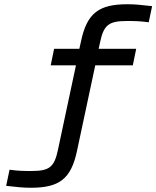

<svg xmlns="http://www.w3.org/2000/svg" viewBox="-20 -730 737 905"><path d="M577 -631C608 -631 639 -631 681 -625L697 -701C644 -707 616 -710 581 -710C447 -710 390 -669 362 -536L354 -500H235L219 -422H338L253 -23C236 58 212 76 129 76C97 76 67 76 25 70L9 146C62 152 90 155 125 155C259 155 315 114 343 -19L429 -422H606L622 -500H445L452 -532C469 -613 494 -631 577 -631Z"/></svg>

Font: LT Wave Text Italic
Style: Regular
Weight: 400
Designer: Daniel Lyons
Version: Version 2.5 (Glyphs App)